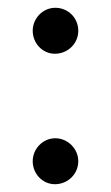

<svg xmlns="http://www.w3.org/2000/svg" viewBox="-20 -465 285 493"><path d="M64 -51C64 -19 89 8 121 8C154 8 181 -18 181 -51C181 -83 154 -110 122 -110C90 -110 64 -83 64 -51ZM64 -386C64 -354 89 -327 121 -327C154 -327 181 -353 181 -386C181 -419 155 -445 122 -445C90 -445 64 -418 64 -386Z"/></svg>

Font: KpMath
Style: Sans
Weight: 400
Version: Version 0.64